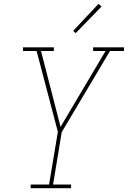

<svg xmlns="http://www.w3.org/2000/svg" viewBox="-20 -982 667 1002"><path d="M140 0V-19H236L282 -294L171 -716H100V-735H261V-716H194L296 -320L531 -716H466V-735H627V-716H554L302 -292L257 -19H351V0ZM375 -809 362 -821 494 -962 510 -948Z"/></svg>

Font: Iosevka Slab ThExObl
Style: Regular
Weight: 100
Width: 7
Italic angle: -9°
Monospace: yes
Designer: Belleve Invis
Foundry: Belleve Invis
Version: Version 11.1.1; ttfautohint (v1.8.3)